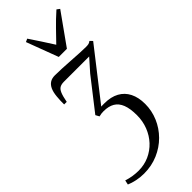

<svg xmlns="http://www.w3.org/2000/svg" viewBox="-345 -843 1135 1135"><g transform="rotate(-45 222.0 -275.5)"><path d="M99 250.5Q67 250.5 37.8 244.2Q8.5 238 -14.5 228L-8.5 200Q16.5 208 41 211.8Q65.5 215.5 88.5 215.5Q136.5 215.5 177.5 197Q218.5 178.5 249 145.8Q279.5 113 296.5 69.5Q313.5 26 313.5 -23.5Q313.5 -79 300 -113.5Q286.5 -148 259.2 -164Q232 -180 190.5 -180Q181 -180 171.8 -179Q162.5 -178 152 -175L139.5 -198L292 -393.5L359 -469Q338.5 -469 309 -469Q279.5 -469 248.5 -469Q217.5 -469 190.5 -469Q163.5 -469 147 -469Q127.5 -469 114 -461.8Q100.5 -454.5 91.8 -433.8Q83 -413 75.5 -373H54Q53.5 -386.5 54.2 -403.5Q55 -420.5 56.5 -437.5Q59.5 -470 69.2 -491.2Q79 -512.5 95.5 -523Q112 -533.5 136 -533.5Q162.5 -533.5 196.5 -531.8Q230.5 -530 265.5 -527.8Q300.5 -525.5 332.2 -523.8Q364 -522 385.5 -522Q400 -522 408.2 -524Q416.5 -526 425 -533L440.5 -517L200 -209Q206 -209.5 213 -209.5Q220 -209.5 227 -209.5Q281 -209.5 318.5 -189Q356 -168.5 375.5 -129.8Q395 -91 395 -36.5Q395 20 373 71.8Q351 123.5 311 163.8Q271 204 217 227.2Q163 250.5 99 250.5ZM230 -594 155 -793.5 174.5 -802.5Q196.5 -769.5 220.5 -733.2Q244.5 -697 270.5 -655.5Q304.5 -690.5 339.2 -726.5Q374 -762.5 419 -802.5L437 -789L298 -594Z"/></g></svg>

Font: Merriweather 96pt Light
Style: Italic
Weight: 300
Italic angle: -7.8°
Version: Version 2.101